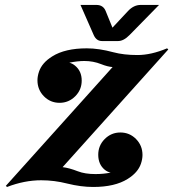

<svg xmlns="http://www.w3.org/2000/svg" viewBox="-20 -741 696 771"><path d="M303.2 -721.2H367.2Q394.5 -721.2 404.3 -696.8L431.6 -629.9L494.1 -696.8Q517.1 -721.2 544.9 -721.2H618.7L500.5 -600.6Q476.6 -576.2 454.6 -576.2H389.2Q367.2 -576.2 356.4 -600.1ZM8.3 9.8 3.4 5.4 432.1 -471.7Q412.1 -473.1 386.2 -483.4Q354.5 -496.1 318.4 -496.1Q292 -496.1 258.3 -489.3Q271.5 -485.8 281.2 -477.5Q308.1 -455.6 308.1 -417.5Q308.1 -380.9 282.7 -355Q256.3 -328.1 219.2 -328.1Q182.1 -328.1 156.2 -354.5Q130.4 -380.9 130.4 -418.5Q130.4 -435.1 136.7 -453.6Q148.9 -489.3 189.9 -514.6Q241.2 -546.9 328.6 -546.9Q377 -546.9 435.1 -531.2Q477.1 -520 532 -520Q586.9 -520 650.9 -546.9L655.8 -542.5L231.4 -69.8Q257.3 -66.9 292.5 -53.2Q321.3 -42 363.3 -42Q395.5 -42 424.3 -47.9Q411.1 -50.8 400.9 -59.1Q374.5 -80.6 374.5 -119.6Q374.5 -156.2 399.9 -182.1Q426.3 -209 463.4 -209Q500.5 -209 526.4 -182.6Q552.2 -156.2 552.2 -118.7Q552.2 -102.1 545.9 -83.5Q533.7 -47.9 492.7 -22.5Q441.4 9.8 354 9.8Q305.2 9.8 250 -3.9Q198.2 -17.1 145.5 -17.1Q78.1 -17.1 8.3 9.8Z"/></svg>

Font: Cursive Sans
Style: Bold
Weight: 700
Italic angle: -15°
Designer: Wojciech Kalinowski "wmk69" (wmk69@o2.pl)
Foundry: Wojciech Kalinowski "wmk69" (wmk69@o2.pl)
Version: Wersja 3.1.0; 2022-02-18